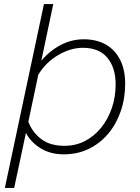

<svg xmlns="http://www.w3.org/2000/svg" viewBox="-20 -750 690 948"><path d="M393 -556Q457 -556 502.5 -530Q548 -504 573 -455Q598 -406 598 -337Q598 -264 576 -200.5Q554 -137 514 -89.5Q474 -42 418.5 -15Q363 12 295 12Q228 12 179.5 -18.5Q131 -49 108 -94L50 178H4L197 -730H243L184 -450Q225 -499 279 -527.5Q333 -556 393 -556ZM299 -30Q353 -30 399 -53.5Q445 -77 479 -119Q513 -161 532 -216Q551 -271 551 -333Q551 -416 510 -465Q469 -514 389 -514Q329 -514 268 -478.5Q207 -443 169 -381L120 -149Q140 -96 184 -63Q228 -30 299 -30Z"/></svg>

Font: Azeret Mono Thin Thin
Style: Italic
Weight: 250
Italic angle: -12°
Version: Version 1.002